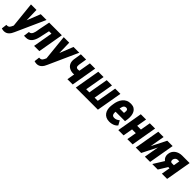

<svg xmlns="http://www.w3.org/2000/svg" viewBox="336 -2033 3741 3741"><g transform="rotate(45 2206.5 -162.5)"><path d="M135.3 -68.4 318.4 -528.3H477.5L204.6 79.1Q193.4 106.9 178.2 131.1Q163.1 155.3 143.6 174.3Q124 193.4 98.6 204.1Q73.2 214.8 41 214.8Q24.9 214.8 9.3 211.4Q-6.3 208 -22 203.6L-8.3 91.8Q-4.9 91.8 -1.2 92.3Q2.4 92.8 5.9 92.8Q25.4 93.3 40 87.2Q54.7 81.1 65.2 69.6Q75.7 58.1 83.5 41ZM200.2 -528.3 210 -147 199.7 10.7 104.5 14.6 48.8 -528.3Z M796.4 -528.3 775.4 -407.7H565.4L586.9 -528.3ZM899.4 -528.3 807.6 0H663.1L754.9 -528.3ZM550.3 -528.3H693.8L634.3 -258.8Q627.4 -224.6 618.7 -188.5Q609.9 -152.3 595.7 -118.4Q581.5 -84.5 560.3 -57.6Q539.1 -30.8 508.3 -15.1Q477.5 0.5 435.5 0H384.3L400.4 -120.1L414.1 -121.1Q435.5 -123.5 450.7 -137.9Q465.8 -152.3 475.1 -173.6Q484.4 -194.8 490 -218.8Q495.6 -242.7 498.8 -265.1Q502 -287.6 504.9 -303.7Z M1037.6 -68.4 1220.7 -528.3H1379.9L1106.9 79.1Q1095.7 106.9 1080.6 131.1Q1065.4 155.3 1045.9 174.3Q1026.4 193.4 1001 204.1Q975.6 214.8 943.4 214.8Q927.2 214.8 911.6 211.4Q896 208 880.4 203.6L894 91.8Q897.5 91.8 901.1 92.3Q904.8 92.8 908.2 92.8Q927.7 93.3 942.4 87.2Q957 81.1 967.5 69.6Q978 58.1 985.8 41ZM1102.5 -528.3 1112.3 -147 1102.1 10.7 1006.8 14.6 951.2 -528.3Z M1817.9 -528.3 1726.6 0H1581.1L1672.9 -528.3ZM1704.1 -306.6 1692.9 -185.1Q1677.7 -174.8 1658.9 -168.5Q1640.1 -162.1 1620.4 -159.4Q1600.6 -156.7 1582.5 -156.7Q1521 -157.7 1476.8 -182.1Q1432.6 -206.5 1411.1 -251.7Q1389.6 -296.9 1396.5 -359.9L1423.3 -528.3H1568.4L1541 -359.4Q1538.1 -337.4 1540 -319.3Q1542 -301.3 1553.2 -290Q1564.5 -278.8 1589.8 -277.8Q1609.9 -277.3 1629.2 -281.7Q1648.4 -286.1 1667.2 -293.2Q1686 -300.3 1704.1 -306.6Z M1903.8 -528.3H2049.3L1978.5 -120.6H2064.9L2135.7 -528.3H2281.2L2210.4 -120.6H2297.9L2368.7 -528.3H2513.2L2421.4 0H1812Z M2739.7 9.8Q2687 8.8 2648.7 -10Q2610.4 -28.8 2586.7 -62Q2563 -95.2 2553.7 -138.2Q2544.4 -181.2 2548.8 -231L2555.2 -280.8Q2561.5 -333 2578.9 -379.9Q2596.2 -426.8 2626 -463.1Q2655.8 -499.5 2698.5 -519.5Q2741.2 -539.6 2799.8 -538.6Q2853.5 -537.1 2887.9 -515.1Q2922.4 -493.2 2940.7 -457Q2959 -420.9 2964.1 -376.2Q2969.2 -331.5 2963.4 -285.2L2953.1 -215.3H2602.5L2620.1 -315.4L2824.2 -314.9L2827.1 -331.1Q2830.1 -350.1 2829.8 -369.9Q2829.6 -389.6 2820.6 -403.3Q2811.5 -417 2787.1 -418.9Q2759.3 -419.9 2742.9 -406.7Q2726.6 -393.6 2718.3 -371.8Q2710 -350.1 2706.3 -325.9Q2702.6 -301.8 2700.2 -280.8L2694.3 -230.5Q2691.9 -209.5 2691.9 -189Q2691.9 -168.5 2697.3 -151.1Q2702.6 -133.8 2716.3 -122.8Q2730 -111.8 2756.3 -111.3Q2788.6 -110.4 2816.7 -122.6Q2844.7 -134.8 2868.2 -156.2L2919.4 -64Q2899.4 -37.1 2869.4 -20.8Q2839.4 -4.4 2805.4 2.9Q2771.5 10.3 2739.7 9.8Z M3338.4 -319.3 3316.9 -199.2H3112.8L3133.8 -319.3ZM3220.7 -528.3 3128.9 0H2983.4L3075.2 -528.3ZM3469.2 -528.3 3377.4 0H3232.4L3324.2 -528.3Z M3649.4 -222.2 3804.2 -528.3H3952.1L3860.4 0H3715.8L3769 -307.1L3613.8 0H3464.8L3556.6 -528.3H3703.1Z M4084.5 -267.1H4235.8L4070.8 0H3918.5ZM4213.9 -528.8 4420.4 -528.3 4328.6 0H4184.1L4254.9 -408.7L4208.5 -409.2Q4189.9 -408.2 4175 -398.2Q4160.2 -388.2 4150.6 -373Q4141.1 -357.9 4137.7 -339.8Q4135.3 -325.7 4138.4 -312.7Q4141.6 -299.8 4150.4 -291.5Q4159.2 -283.2 4174.8 -281.7L4287.6 -281.2L4269.5 -178.7L4172.4 -179.2Q4136.2 -180.2 4103.3 -191.2Q4070.3 -202.1 4044.9 -223.1Q4019.5 -244.1 4005.9 -274.7Q3992.2 -305.2 3994.6 -345.2Q3997.1 -389.2 4015.9 -423.6Q4034.7 -458 4065.4 -481.4Q4096.2 -504.9 4134.5 -516.8Q4172.9 -528.8 4213.9 -528.8Z"/></g></svg>

Font: Roboto Condensed ExtraBold
Style: Italic
Weight: 800
Italic angle: -12°
Designer: Christian Robertson
Foundry: Google
Version: Version 3.008; 2023